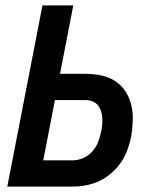

<svg xmlns="http://www.w3.org/2000/svg" viewBox="-20 -690 590 710"><path d="M7 0 137 -670H251L202 -417H296Q326 -417 354.5 -411Q383 -405 406 -390Q429 -375 444 -352Q459 -329 465.5 -301.5Q472 -274 471 -244Q470 -214 465 -184Q460 -160 451 -135.5Q442 -111 427 -89Q412 -67 391 -49Q370 -31 346 -20Q322 -9 297 -4.5Q272 0 247 0ZM247 -97Q267 -97 286.5 -105Q306 -113 320.5 -129Q335 -145 342.5 -164Q350 -183 354 -203Q357 -216 358 -229.5Q359 -243 358 -256Q357 -269 353 -281Q349 -293 341 -302Q333 -311 321 -315.5Q309 -320 296 -320H183L140 -97Z"/></svg>

Font: Lode
Style: Bold Italic
Weight: 700
Italic angle: -11°
Monospace: yes
Designer: Belleve Invis
Foundry: Belleve Invis
Version: Version 29.2.0; ttfautohint (v1.8.3)